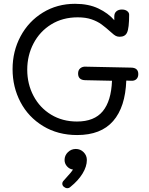

<svg xmlns="http://www.w3.org/2000/svg" viewBox="-20 -710 781 1008"><path d="M706 -321Q706 -304 696 -294.5Q686 -285 669 -286L643 -287Q638 -148 574 -74.5Q510 -1 385 -1Q284 -1 206.5 -48Q129 -95 87.5 -174Q46 -253 46 -347Q46 -441 88 -519.5Q130 -598 205 -644Q280 -690 374 -690Q445 -690 496.5 -665.5Q548 -641 580 -604V-624Q580 -641 591 -650.5Q602 -660 620 -660Q637 -660 647.5 -652Q658 -644 658 -633Q658 -562 647 -539Q637 -517 608 -517Q597 -517 588 -521.5Q579 -526 565 -539Q535 -566 513 -582Q491 -598 460.5 -608.5Q430 -619 388 -619Q309 -619 249 -582Q189 -545 156 -482Q123 -419 123 -344Q123 -269 156 -206.5Q189 -144 248.5 -108Q308 -72 384 -72Q475 -72 519.5 -126Q564 -180 568 -286L427 -289Q390 -290 390 -324Q390 -342 401.5 -351.5Q413 -361 429 -360L667 -355Q706 -355 706 -321ZM436 130Q436 164 413.5 201Q391 238 350 271Q343 278 333 278Q324 278 315.5 271Q307 264 307 254Q307 248 311 242L326 225Q355 194 363 180Q345 178 332 163.5Q319 149 319 130Q319 106 336.5 89Q354 72 378 72Q402 72 419 89Q436 106 436 130Z"/></svg>

Font: Mali
Style: Regular
Weight: 400
Version: Version 1.000; ttfautohint (v1.6)